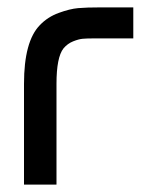

<svg xmlns="http://www.w3.org/2000/svg" viewBox="-20 -500 386 520"><path d="M45 0V-273Q45 -388 88 -432Q109 -454 139 -465Q169 -476 191.5 -478Q214 -480 253 -480H341V-396H235Q215 -396 204 -395Q193 -394 178 -388Q163 -382 152 -369Q133 -345 133 -273V0Z"/></svg>

Font: Baumans
Style: Regular
Weight: 400
Designer: Henadij Zarechnjuk
Foundry: Cyreal (www.cyreal.org)
Version: Version 001.002